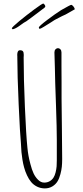

<svg xmlns="http://www.w3.org/2000/svg" viewBox="-20 -1027 460 1066"><path d="M91.8 -886.2Q114.3 -903.3 126 -908.7Q140.1 -918 224.6 -982.4Q231.4 -986.3 231.4 -992.2Q231.4 -996.6 226.8 -1002Q222.2 -1007.3 220.2 -1007.3Q214.4 -1007.3 171.4 -975.6Q128.4 -943.8 87.6 -910.2Q46.9 -876.5 45.4 -869.6L50.3 -864.3Q66.9 -867.7 91.8 -886.2ZM201.2 -867.2Q205.1 -867.2 223.6 -878.4Q247.6 -893.1 263.7 -903.3Q285.6 -918 289.6 -919.4Q333 -942.4 343.8 -946.3L395.5 -975.6Q394 -983.4 387.2 -991.7Q380.4 -1000 375 -1000Q370.6 -1000 319.3 -970.7Q289.1 -951.7 242.4 -916.5Q195.8 -881.3 195.8 -874.5Q195.8 -867.2 201.2 -867.2ZM97.2 -214.4Q98.1 -193.8 99.1 -182.6Q100.6 -165.5 104.5 -141.1Q108.4 -116.7 113.8 -97.7Q119.6 -75.7 129.9 -53.7Q140.1 -31.7 152.8 -16.6Q166 -0.5 186 9.3Q206.1 19 229 19Q252.4 19 271 7.8Q288.6 -2.9 298.8 -19.3Q309.1 -35.6 315.4 -60.1Q321.3 -82 323.2 -101.1Q325.2 -120.1 325.2 -144Q325.2 -199.2 323.7 -309.6Q321.8 -407.7 321.8 -480V-569.8Q321.3 -609.9 321.3 -660.2V-735.8Q321.3 -746.6 315.7 -752.9Q310.1 -759.3 301.8 -759.3Q293.5 -759.3 287.8 -752.9Q282.2 -746.6 282.2 -735.8Q282.2 -713.4 284.7 -650.9Q286.6 -600.6 286.6 -565.9L291 -438Q295.4 -314.5 295.4 -251V-137.2Q295.4 -123.5 294.4 -104Q293 -86.9 288.6 -69.6Q284.2 -52.2 277.3 -41.5Q269.5 -28.8 256.1 -21Q242.7 -13.2 225.6 -13.2Q207 -13.2 191.4 -28.8Q176.3 -43.5 166.5 -64.2Q156.7 -85 148.9 -115.7Q136.2 -162.6 132.3 -206.1Q125 -275.4 118.2 -433.6Q111.3 -591.8 111.3 -709Q111.3 -713.4 111.8 -716.8V-724.1Q111.8 -736.3 107.4 -742.2Q103 -748 91.3 -748Q75.7 -748 75.7 -722.2Q75.7 -717.3 76.2 -713.9V-707Q76.2 -613.3 83.7 -445.8Q91.3 -278.3 96.2 -231Z"/></svg>

Font: Amatica SC
Style: Regular
Weight: 400
Version: Version 2.000